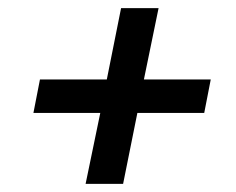

<svg xmlns="http://www.w3.org/2000/svg" viewBox="-20 -542 580 471"><path d="M190 -91 226 -265H62L78 -347H242L277 -522H369L333 -347H497L481 -265H317L282 -91Z"/></svg>

Font: IBM Plex Sans Cond Medm
Style: Italic
Weight: 500
Width: 3
Italic angle: -11°
Designer: Mike Abbink, Paul van der Laan, Pieter van Rosmalen
Foundry: Bold Monday
Version: Version 1.3